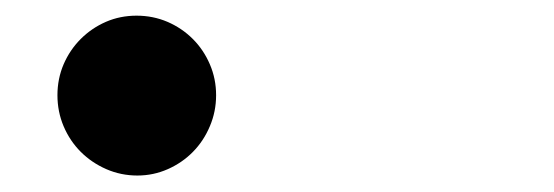

<svg xmlns="http://www.w3.org/2000/svg" viewBox="-20 -460 690 239"><path d="M51.5 -341.5Q51.5 -362 59.2 -380Q67 -398 80.5 -411.5Q94 -425 111.8 -432.8Q129.5 -440.5 150 -440.5Q170.5 -440.5 188.5 -432.8Q206.5 -425 220 -411.5Q233.5 -398 241.2 -380Q249 -362 249 -341.5Q249 -321 241.2 -302.8Q233.5 -284.5 220.2 -271Q207 -257.5 189 -249.5Q171 -241.5 151 -241.5Q130.5 -241.5 112.2 -249.5Q94 -257.5 80.5 -271Q67 -284.5 59.2 -302.8Q51.5 -321 51.5 -341.5Z"/></svg>

Font: B612 Mono
Style: Bold
Weight: 700
Version: Version 1.005